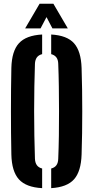

<svg xmlns="http://www.w3.org/2000/svg" viewBox="-20 -992 495 1021"><path d="M204.1 8.5Q119 4 80.7 -38.1Q42.5 -80.1 40.4 -170.5Q39.2 -226.3 38.7 -284Q38.2 -341.7 38.2 -400.3Q38.2 -458.9 38.7 -516.6Q39.2 -574.3 40.4 -630.2Q42.5 -720.3 80.7 -762.1Q119 -804 204.1 -808.5V-704.1Q185.4 -699.5 176.1 -686.7Q166.8 -674 165.8 -652.7Q163.8 -595.7 162.7 -531.6Q161.5 -467.6 161.5 -401Q161.5 -334.4 162.7 -270.1Q163.9 -205.7 165.8 -147.9Q166.8 -126.4 176.1 -113.5Q185.4 -100.6 204.1 -95.9ZM252.2 8.5V-95.9Q270.8 -100.6 280 -113.5Q289.2 -126.4 289.7 -147.9Q292.1 -205.7 293.1 -270.1Q294 -334.4 293.9 -401Q293.9 -467.6 292.9 -531.6Q292 -595.7 289.7 -652.7Q289.2 -674 279.9 -686.6Q270.5 -699.3 252.2 -704.1V-808.5Q336.8 -803.7 373.9 -761.7Q411.1 -719.7 413.9 -630.2Q415.7 -573.6 416.6 -515.8Q417.4 -458 417.4 -399.7Q417.4 -341.4 416.6 -283.8Q415.7 -226.3 413.9 -170.5Q411.1 -80.7 373.9 -38.7Q336.8 3.4 252.2 8.5ZM113.7 -840.9 190.5 -972.1H263.9L340.7 -840.9H258.8L227.3 -901.1L195.6 -840.9Z"/></svg>

Font: Big Shoulders Stencil Display SC Thin
Style: Regular
Weight: 100
Designer: Patric King
Foundry: XO Type Co
Version: Version 2.001